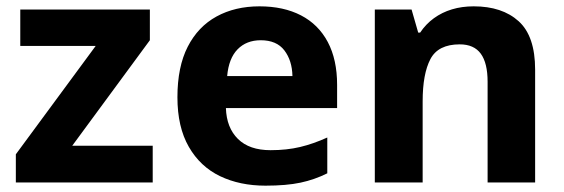

<svg xmlns="http://www.w3.org/2000/svg" viewBox="-20 -576 1780 606"><path d="M462 0H30V-89L282 -431H44V-546H453V-449L208 -116H462Z M799 -556Q875 -556 930 -527.5Q985 -499 1014.5 -443.5Q1044 -388 1044 -308V-235H693Q695 -173 731 -137.5Q767 -102 834 -102Q885 -102 927 -112Q969 -122 1013 -142V-29Q973 -9 928.5 0.5Q884 10 818 10Q737 10 674.5 -20Q612 -50 576 -112.5Q540 -175 540 -269Q540 -365 572.5 -428.5Q605 -492 663.5 -524Q722 -556 799 -556ZM803 -449Q758 -449 730 -420.5Q702 -392 697 -336H903Q902 -385 877.5 -417Q853 -449 803 -449Z M1475 -556Q1565 -556 1617 -509Q1669 -462 1669 -356V0H1519V-318Q1519 -377 1497.5 -406.5Q1476 -436 1431 -436Q1363 -436 1338.5 -389.5Q1314 -343 1314 -256V0H1163V-546H1279L1300 -473H1306Q1324 -500 1349.5 -518.5Q1375 -537 1406.5 -546.5Q1438 -556 1475 -556Z"/></svg>

Font: Noto Sans Cherokee
Style: Regular
Weight: 400
Designer: Monotype Design Team
Foundry: Monotype Imaging Inc.
Version: Version 2.001